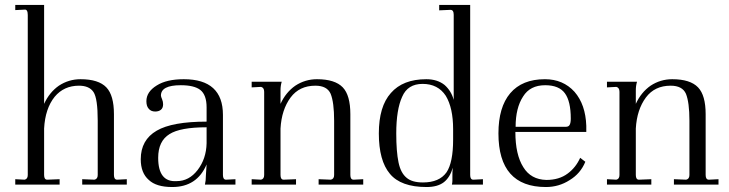

<svg xmlns="http://www.w3.org/2000/svg" viewBox="-20 -750 2962 780"><path d="M495.1 -22V0H314V-22L363.8 -20Q377 -22.9 377 -39.1V-259.8Q377 -350.1 359.9 -376Q342.8 -401.9 300.8 -401.9Q239.7 -401.9 202.1 -356.9Q163.6 -309.1 159.2 -228V-39.1Q159.2 -20 171.9 -20L222.2 -22V0H42V-22L80.1 -20Q92.8 -22.9 92.8 -39.1V-689Q92.8 -712.4 80.1 -710.9L42 -709V-730H159.2V-328.1Q180.7 -375 219.2 -401.9Q259.3 -428.2 307.1 -428.2Q380.4 -428.2 412.1 -395Q442.9 -362.8 442.9 -286.1V-39.1Q442.9 -20 456.1 -20Z M936.5 -22V0H812.5Q816.4 -16.1 816.4 -37.1L819.3 -82Q780.3 9.8 679.7 9.8Q614.7 9.8 584.5 -19Q551.8 -47.4 551.8 -103Q551.8 -181.6 616.7 -219.2Q679.7 -255.9 819.3 -255.9V-314Q819.3 -364.7 793.5 -384.8Q768.6 -403.8 714.4 -403.8Q633.8 -403.8 633.8 -361.8Q633.8 -357.4 638.7 -346.2Q642.6 -336.9 642.6 -326.2Q642.6 -311.5 633.8 -304.2Q625 -296.9 610.4 -296.9Q592.8 -296.9 583.5 -309.1Q574.7 -319.3 574.7 -338.9Q574.7 -377 616.7 -402.8Q656.7 -428.2 726.6 -428.2Q885.7 -428.2 885.7 -283.2V-39.1Q885.7 -20 898.4 -20ZM697.8 -14.2Q748 -14.2 782.7 -59.1Q817.9 -105 819.3 -168V-232.9Q711.9 -232.9 668.5 -205.1Q622.6 -176.8 622.6 -108.9Q622.6 -59.1 641.4 -35.4Q660.2 -11.7 697.8 -14.2Z M1455.6 -22V0H1274.4V-22L1324.2 -20Q1337.4 -22.9 1337.4 -39.1V-259.8Q1337.4 -334 1323.2 -369.1Q1308.6 -401.9 1261.2 -401.9Q1196.3 -401.9 1160.6 -354Q1124 -304.7 1119.6 -228V-39.1Q1119.6 -20 1132.3 -20L1182.6 -22V0H1002.4V-22L1040.5 -20Q1053.2 -22.9 1053.2 -39.1V-377Q1053.2 -394 1040.5 -397L1002.4 -395V-418H1124.5Q1119.6 -401.9 1119.6 -382.8V-328.1Q1141.1 -375 1179.7 -401.9Q1219.7 -428.2 1267.6 -428.2Q1340.8 -428.2 1372.6 -395Q1403.3 -362.8 1403.3 -286.1V-39.1Q1403.3 -20 1416.5 -20Z M1519 -208Q1519 -317.4 1567.9 -372.1Q1616.7 -428.2 1711.9 -428.2Q1756.8 -428.2 1786.1 -404.8Q1813.5 -380.4 1823.2 -344.2V-689.9Q1823.2 -710 1810.1 -710L1764.2 -708V-730H1890.1V-39.1Q1890.1 -20 1902.8 -20L1941.9 -22V0H1815.9Q1817.9 -9.8 1817.9 -16.1V-38.1Q1817.9 -55.2 1818.8 -60.1Q1819.8 -64.9 1819.8 -68.8Q1807.6 -28.8 1783.2 -9.8Q1757.8 9.8 1712.9 9.8Q1608.4 9.8 1564 -43.9Q1519 -97.2 1519 -208ZM1589.8 -208Q1589.8 -133.8 1599.1 -89.8Q1607.9 -47.4 1631.8 -27.8Q1653.8 -8.8 1698.2 -8.8Q1764.6 -8.8 1793.9 -49.8Q1820.8 -89.8 1820.8 -183.1V-225.1Q1820.8 -311.5 1791 -360.8Q1759.3 -409.2 1696.8 -409.2Q1636.2 -409.2 1613.8 -356.9Q1589.8 -304.7 1589.8 -208Z M2193.8 -428.2Q2267.6 -428.2 2314 -377Q2358.9 -325.2 2361.8 -238.8V-213.9H2073.7Q2073.7 -121.6 2106 -70.8Q2136.7 -20.5 2199.7 -19Q2251.5 -19 2286.1 -44.9Q2319.3 -69.3 2336.9 -108.9L2357.9 -92.8Q2338.4 -44.9 2293.9 -18.1Q2250.5 9.8 2197.8 9.8Q2004.9 9.8 2004.9 -208Q2004.9 -314.5 2052.7 -371.1Q2101.1 -428.2 2193.8 -428.2ZM2194.8 -403.8Q2133.3 -403.8 2105 -357.9Q2074.7 -311.5 2074.7 -234.9H2278.8Q2289.6 -234.9 2293.9 -242.2Q2298.8 -250.5 2298.8 -268.1Q2298.8 -338.4 2274.9 -371.1Q2251 -403.8 2194.8 -403.8Z M2898.9 -22V0H2717.8V-22L2767.6 -20Q2780.8 -22.9 2780.8 -39.1V-259.8Q2780.8 -334 2766.6 -369.1Q2752 -401.9 2704.6 -401.9Q2639.6 -401.9 2604 -354Q2567.4 -304.7 2563 -228V-39.1Q2563 -20 2575.7 -20L2626 -22V0H2445.8V-22L2483.9 -20Q2496.6 -22.9 2496.6 -39.1V-377Q2496.6 -394 2483.9 -397L2445.8 -395V-418H2567.9Q2563 -401.9 2563 -382.8V-328.1Q2584.5 -375 2623 -401.9Q2663.1 -428.2 2710.9 -428.2Q2784.2 -428.2 2815.9 -395Q2846.7 -362.8 2846.7 -286.1V-39.1Q2846.7 -20 2859.9 -20Z"/></svg>

Font: Unna Light
Style: Regular
Weight: 300
Designer: Jorge de Buen Unna
Foundry: Omnibus-Type
Version: Version 2.007;PS 002.007;hotconv 1.0.88;makeotf.lib2.5.64775